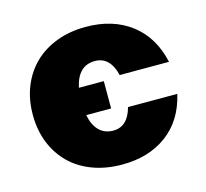

<svg xmlns="http://www.w3.org/2000/svg" viewBox="-87 -650 814 760"><g transform="rotate(-15 320.5 -270.0)"><path d="M325 12Q434 12 508.5 -43Q583 -98 607 -202H405Q385 -127 325 -127Q290 -127 267.5 -149.5Q245 -172 237 -214H339V-326H237Q255 -412 325 -412Q387 -412 406 -333H608Q585 -438 510.5 -495Q436 -552 325 -552Q259 -552 205 -531.5Q151 -511 113 -474Q75 -437 54 -385Q33 -333 33 -270Q33 -206 54 -154Q75 -102 113 -65Q151 -28 205 -8Q259 12 325 12Z"/></g></svg>

Font: Geist Black
Style: Regular
Weight: 400
Designer: Basement.studio, Andrés Briganti, Mateo Zaragoza
Foundry: Basement.studio, Vercel, Andrés Briganti, Guido Ferreyra, Mateo Zaragoza
Version: Version 1.401